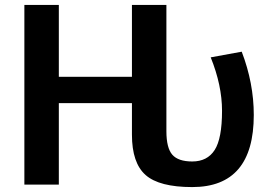

<svg xmlns="http://www.w3.org/2000/svg" viewBox="-20 -750 1100 780"><path d="M656 -730V-217Q656 -149 680 -121.5Q704 -94 761 -94Q822 -94 852 -140.5Q882 -187 882 -300Q882 -403 836 -517L962 -540Q1011 -412 1011 -283Q1011 10 761 10Q627 10 571.5 -39Q516 -88 516 -203V-331H219V0H79V-730H219V-438H516V-730Z"/></svg>

Font: Mplus 1p Bold
Style: Bold
Weight: 700
Version: Version 1.061